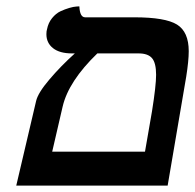

<svg xmlns="http://www.w3.org/2000/svg" viewBox="-20 -580 610 600"><path d="M413.1 -413.1H284.2Q194.3 -326.2 175.8 -247.1L143.1 -106H433.1Q436.5 -127 444.1 -169.4Q451.7 -211.9 455.1 -232.9Q467.8 -312.5 467.8 -346.2Q467.8 -383.3 455.1 -398.2Q442.4 -413.1 413.1 -413.1ZM30.8 0 92.8 -264.2Q98.6 -289.6 134.3 -331.5Q169.9 -373.5 213.9 -413.1H205.1Q166.5 -413.1 145.8 -429.4Q125 -445.8 125 -473.1Q125 -482.9 127 -488.8Q130.9 -508.8 142.8 -523.4Q154.8 -538.1 168.9 -544.7Q183.1 -551.3 196.5 -555.2Q210 -559.1 218.8 -559.6L228 -560.1Q229.5 -525.9 246.1 -525.9H399.9Q496.6 -525.9 533.2 -503.2Q569.8 -480.5 569.8 -419.9Q569.8 -390.1 562 -340.8L503.9 0Z"/></svg>

Font: Linux Libertine G
Style: Semibold Italic
Weight: 600
Italic angle: -11.5°
Designer: Philipp H. Poll
Foundry: Philipp H. Poll
Version: Version 5.1.1